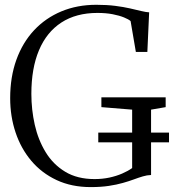

<svg xmlns="http://www.w3.org/2000/svg" viewBox="-20 -771 726 802"><path d="M359 10.5Q279 10.5 216.5 -18.8Q154 -48 110.8 -99.2Q67.5 -150.5 45 -217.8Q22.5 -285 22.5 -361Q22.5 -449.5 48.5 -521.5Q74.5 -593.5 122.5 -644.8Q170.5 -696 236.5 -723.5Q302.5 -751 382.5 -751Q426.5 -751 461.5 -746.5Q496.5 -742 523.5 -735.8Q550.5 -729.5 570.5 -724.8Q590.5 -720 603 -719.5L595.5 -554H547.5L525.5 -683Q517 -690.5 498 -698.2Q479 -706 451 -711.5Q423 -717 387 -717Q298 -717 236.2 -676.8Q174.5 -636.5 142.8 -561Q111 -485.5 111 -379Q111 -313 125.2 -249.8Q139.5 -186.5 170.8 -135.2Q202 -84 252.5 -53.5Q303 -23 375 -23Q407.5 -23 436.8 -29.2Q466 -35.5 490.2 -46Q514.5 -56.5 532 -69V-313L403.5 -323.5V-364.5H672V-323.5L611 -313V-40Q594 -39.5 576.5 -34.2Q559 -29 538.8 -21.5Q518.5 -14 493 -6.8Q467.5 0.5 434.5 5.5Q401.5 10.5 359 10.5ZM390.5 -176.5V-217H686V-176.5Z"/></svg>

Font: Merriweather 96pt Light
Style: Regular
Weight: 300
Version: Version 2.100